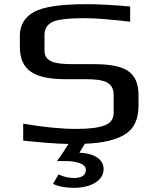

<svg xmlns="http://www.w3.org/2000/svg" viewBox="-20 -679 751 919"><path d="M426 -372H329C247 -372 193 -381 193 -437V-511C193 -540 205 -561 231 -574C256 -586 308 -592 385 -592C438 -592 510 -586 603 -575V-648C522 -655 452 -659 394 -659C272 -659 189 -647 143 -622C98 -597 75 -559 75 -508V-456C75 -343 143 -300 294 -300H389C477 -300 524 -287 524 -224V-140C524 -109 509 -88 478 -78C448 -67 404 -62 346 -62C275 -62 190 -70 91 -87V-6C176 3 248 9 308 10C291 37 273 65 253 92H294C337 92 391 102 391 133C391 160 372 173 333 173C309 173 285 167 260 156L234 201C260 214 294 220 335 220C409 220 476 189 476 130C476 79 421 53 360 52L386 9C474 6 538 -10 580 -37C622 -64 643 -109 643 -173V-220C643 -336 581 -372 426 -372Z"/></svg>

Font: Gamestation Extended
Style: Regular
Weight: 400
Width: 7
Designer: Jonas Hecksher
Foundry: Jonas Hecksher, Playtypeª, e-types AS
Version: Version 1.003